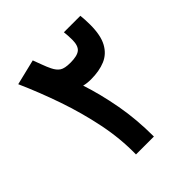

<svg xmlns="http://www.w3.org/2000/svg" viewBox="-191 -836 969 969"><g transform="rotate(-45 293.0 -352.0)"><path d="M227.1 0Q229 -110.8 205.6 -225.6Q182.1 -340.3 143.1 -453.4Q104 -566.4 57.6 -670.9L194.3 -704.1Q206.1 -673.3 211.9 -657.2Q217.8 -641.1 221.9 -631.6Q226.1 -622.1 231.4 -610.8Q244.1 -584.5 262 -572.8Q279.8 -561 320.8 -561Q369.6 -561 389.4 -577.4Q409.2 -593.8 409.2 -636.7Q409.2 -656.2 408.2 -667.2Q407.2 -678.2 405.8 -693.4H523.4Q524.9 -679.7 525.9 -662.8Q526.9 -646 526.9 -626Q526.9 -550.8 503.4 -507.6Q480 -464.4 437 -446.3Q394 -428.2 334.5 -428.2Q306.6 -428.2 284.2 -434.1Q314.9 -341.8 335 -231.9Q355 -122.1 355 0Z"/></g></svg>

Font: Cascadia Mono
Style: Bold
Weight: 700
Monospace: yes
Designer: Aaron Bell
Foundry: Saja Typeworks
Version: Version 2404.023; ttfautohint (v1.8.4)